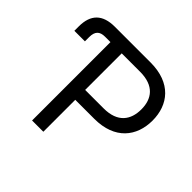

<svg xmlns="http://www.w3.org/2000/svg" viewBox="-172 -924 1119 1119"><g transform="rotate(45 387.5 -364.0)"><path d="M224.6 0H317.4V-263.2H474.1C643.6 -263.2 721.7 -366.2 721.7 -496.1C721.7 -625.5 643.6 -727.5 473.6 -727.5H179.7C79.1 -727.5 29.3 -678.7 29.3 -580.1V-543.9H116.2V-579.1C116.2 -625.5 136.2 -646 180.2 -646H224.6ZM317.4 -344.7V-646H468.8C585 -646 629.4 -582 629.4 -496.1C629.4 -409.7 585 -344.7 469.7 -344.7Z"/></g></svg>

Font: Raveo
Style: Regular
Weight: 400
Designer: Jakub Foglar, Rasmus Andersson (Inter)
Foundry: Jakubfoglar.com
Version: Version 1.100;Glyphs 3.2.3 (3260)